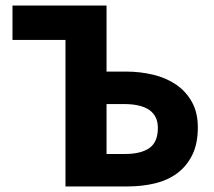

<svg xmlns="http://www.w3.org/2000/svg" viewBox="-20 -672 770 692"><path d="M216 0V-528H25V-652H364V-414H434Q486 -414 533 -402.5Q580 -391 615.5 -366.5Q651 -342 672 -304Q693 -266 693 -213Q693 -154 673 -113.5Q653 -73 618.5 -47.5Q584 -22 538 -11Q492 0 439 0ZM364 -117H430Q488 -117 518.5 -138.5Q549 -160 549 -211Q549 -297 426 -297H364Z"/></svg>

Font: Giro Regular
Style: Bold
Weight: 700
Designer: Paul D. Hunt
Foundry: Adobe Systems Incorporated
Version: Version 1.000;PS 1.0;hotconv 1.0.88;makeotf.lib2.5.647800